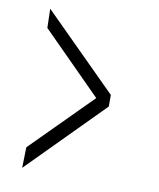

<svg xmlns="http://www.w3.org/2000/svg" viewBox="-74 -654 621 751"><g transform="rotate(10 236.0 -279.0)"><path d="M357 -304V-258L65 37L67 -45L303 -282L67 -519L65 -595Z"/></g></svg>

Font: GFS Neohellenic Rg
Style: Regular
Weight: 400
Designer: Takis Katsoulidis and George D. Matthiopoulos
Foundry: Takis Katsoulidis and George D. Matthiopoulos
Version: Version 1.0